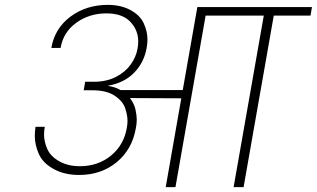

<svg xmlns="http://www.w3.org/2000/svg" viewBox="-20 -769 1302 789"><path d="M1256 -705H1105L981 0H940L1064 -705H825L701 0H661L725 -365L514 -366Q532 -342 537 -318Q542 -294 542 -277Q542 -260 538 -241Q523 -155 459.5 -102.5Q396 -50 305 -50Q244 -50 199.5 -75Q155 -100 139 -137.5Q123 -175 123 -210Q123 -228 126 -248H164Q161 -231 161 -215Q161 -188 174 -157.5Q187 -127 223 -106.5Q259 -86 308 -86Q383 -86 436 -129.5Q489 -173 501 -243Q504 -258 504 -272Q504 -295 494.5 -324Q485 -353 451.5 -375.5Q418 -398 360 -398H324L330 -433H366Q417 -433 455.5 -452.5Q494 -472 516.5 -503Q539 -534 545 -568Q548 -584 548 -599Q548 -645 515.5 -679.5Q483 -714 417 -714Q347 -714 293.5 -675.5Q240 -637 229 -572H191Q205 -653 270 -701Q335 -749 423 -749Q477 -749 516.5 -727.5Q556 -706 571 -672.5Q586 -639 586 -607Q586 -591 583 -574Q573 -514 532.5 -471.5Q492 -429 425 -417L424 -416Q453 -412 475 -399H731L791 -740H1262Z"/></svg>

Font: Fz Poppins ExtLt
Style: Italic
Weight: 200
Italic angle: -10°
Designer: Ninad Kale (Devanagari), Jonny Pinhorn (Latin)
Foundry: Indian Type Foundry
Version: Vit hóa bi Vntype.Com & FontZin.Com